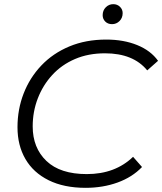

<svg xmlns="http://www.w3.org/2000/svg" viewBox="-20 -896 779 922"><path d="M391 6Q287 6 213.5 -30.5Q140 -67 102 -132.5Q64 -198 64 -285Q64 -371 93.5 -447Q123 -523 178.5 -581.5Q234 -640 313 -673Q392 -706 490 -706Q574 -706 639 -679.5Q704 -653 739 -604L687 -558Q620 -640 484 -640Q404 -640 340 -612.5Q276 -585 231 -536Q186 -487 161.5 -423.5Q137 -360 137 -289Q137 -186 203 -123Q269 -60 397 -60Q533 -60 619 -143L662 -94Q615 -45 544.5 -19.5Q474 6 391 6ZM518 -780Q498 -780 485.5 -792.5Q473 -805 473 -823Q473 -846 488 -861Q503 -876 524 -876Q543 -876 556 -863.5Q569 -851 569 -833Q569 -810 554 -795Q539 -780 518 -780Z"/></svg>

Font: Montserrat
Style: Italic
Weight: 400
Italic angle: -11.3°
Designer: Julieta Ulanovsky
Foundry: Julieta Ulanovsky
Version: Version 9.000; ttfautohint (v1.8.4.7-5d5b)